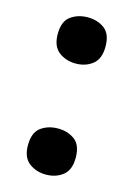

<svg xmlns="http://www.w3.org/2000/svg" viewBox="-93 -607 468 671"><g transform="rotate(15 140.5 -271.5)"><path d="M53.7 -70.5Q53.7 -116.6 79.4 -135.3Q105.2 -153.9 140.9 -153.9Q176.2 -153.9 201.4 -135.3Q226.5 -116.6 226.5 -70.5Q226.5 -26.4 201.4 -6.8Q176.2 12.8 140.9 12.8Q105.2 12.8 79.4 -6.8Q53.7 -26.4 53.7 -70.5ZM53.7 -472.8Q53.7 -518.8 79.4 -537.4Q105.2 -556.1 140.9 -556.1Q176.2 -556.1 201.4 -537.4Q226.5 -518.8 226.5 -472.8Q226.5 -428.5 201.4 -408.7Q176.2 -389 140.9 -389Q105.2 -389 79.4 -408.7Q53.7 -428.5 53.7 -472.8Z"/></g></svg>

Font: Noto Sans Meetei Mayek
Style: Regular
Weight: 400
Designer: Monotype Design Team and Neelakash Kshetrimayum
Foundry: Monotype Imaging Inc.
Version: Version 2.002